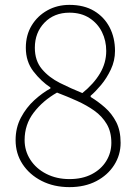

<svg xmlns="http://www.w3.org/2000/svg" viewBox="-20 -755 561 788"><path d="M265 13Q201 13 151 -12.5Q101 -38 72.5 -81.5Q44 -125 44 -180Q44 -231 66 -272.5Q88 -314 121 -344Q154 -374 187 -392V-396Q149 -421 117.5 -461.5Q86 -502 86 -559Q86 -611 110 -650.5Q134 -690 174.5 -712.5Q215 -735 265 -735Q325 -735 366.5 -710Q408 -685 430 -642.5Q452 -600 452 -546Q452 -506 435 -470Q418 -434 395 -406.5Q372 -379 352 -362V-357Q382 -339 410.5 -314Q439 -289 457 -254Q475 -219 475 -169Q475 -119 448.5 -77.5Q422 -36 375 -11.5Q328 13 265 13ZM318 -373Q365 -411 390.5 -454Q416 -497 416 -546Q416 -588 398.5 -623.5Q381 -659 347 -681Q313 -703 265 -703Q202 -703 162.5 -662Q123 -621 123 -559Q123 -506 152 -471.5Q181 -437 226 -414.5Q271 -392 318 -373ZM265 -20Q318 -20 356.5 -40Q395 -60 416 -94Q437 -128 437 -169Q437 -214 418 -246Q399 -278 367.5 -300.5Q336 -323 296 -341Q256 -359 214 -375Q156 -342 118.5 -293Q81 -244 81 -180Q81 -136 104.5 -99.5Q128 -63 170 -41.5Q212 -20 265 -20Z"/></svg>

Font: Noto Sans SC Thin Thin
Style: Regular
Weight: 250
Version: Version 2.004-H2;hotconv 1.0.118;makeotfexe 2.5.65603